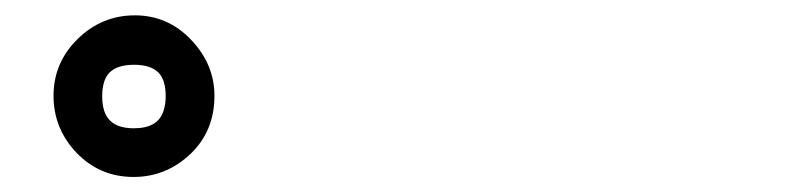

<svg xmlns="http://www.w3.org/2000/svg" viewBox="-20 -823 1040 254"><path d="M125 -727.1Q115.2 -717.3 115.2 -695.6Q115.2 -673.8 125.5 -663.6Q135.7 -653.3 157.2 -653.3Q189 -653.3 196.3 -676.3Q199.2 -684.6 199.2 -695.8Q199.2 -717.3 189.5 -727.1Q179.2 -737.3 157.2 -737.3Q135.3 -737.3 125 -727.1ZM263.7 -696.3Q263.7 -649.4 231.7 -619.1Q199.7 -588.9 156.7 -588.9Q112.3 -588.9 81.5 -620.6Q50.8 -652.8 50.8 -696.3Q50.8 -740.2 82.8 -771.5Q114.7 -802.7 158.4 -802.7Q202.1 -802.7 232.9 -770.3Q263.7 -737.8 263.7 -696.3Z"/></svg>

Font: YuPearl-SemiBold
Style: SemiBold
Weight: 600
Designer: Max Yao
Foundry: Max-Everyday
Version: Version 1.011; ttfautohint (v1.8.3)